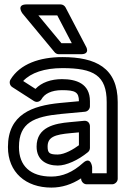

<svg xmlns="http://www.w3.org/2000/svg" viewBox="-20 -811 596 871"><path d="M263 -502C404.8 -502 464 -469.1 464 -348V-25H398V-53C398 -53 392.9 -104.8 356.2 -71.5C309.7 -29.3 262.6 -10 213 -10C118.4 -10 66 -57.9 66 -144C66 -254.5 133.9 -282.1 257.4 -294.1L365.3 -304.1C378.3 -305.3 388 -316.8 388 -329V-352C388 -431.9 325.9 -452 261 -452C212 -452 168.4 -437 140.9 -407.7L85.1 -443.5C120.1 -480.9 182 -502 263 -502ZM263 -552C160.2 -552 70.7 -521.1 27.6 -449.9C20.8 -438.7 24.1 -423.3 35.5 -416L133.5 -353C147.3 -344.1 162.5 -350.5 168.8 -361.8C181.7 -384.8 212.8 -402 261 -402C321.1 -402 338 -393.4 338 -351.8L252.6 -343.9C126.2 -331.6 16 -292.4 16 -144C16 -29.1 97 40 213 40C260.4 40 305.3 25.9 348 -2V0C348 10.7 357.9 25 373 25H489C499.7 25 514 15.1 514 0V-348C514 -503.2 414.4 -552 263 -552ZM146 -146C146 -84.4 191.1 -60 242 -60C262.5 -60 284.2 -66.1 308.1 -76.6C332.4 -87.3 355.9 -102.1 378.8 -120.6C384.6 -125.3 388 -132.7 388 -140V-238C388 -248.7 381.2 -264.8 360.7 -262.9L296.7 -256.9C228.3 -250.9 146 -234.7 146 -146ZM242 -110C204.5 -110 196 -116.6 196 -146C196 -188.9 227.2 -200.6 301.3 -207.1L338 -210.5V-152.2C315.3 -135.1 273.2 -110 242 -110ZM258.7 -615 154.2 -741H239.9L305.7 -615ZM227.8 -574C232.3 -568.6 239.6 -565 247 -565H347C392.7 -565 369.2 -601.6 369.2 -601.6L277.2 -777.6C273.2 -785.1 264.4 -791 255 -791H101C51.3 -791 81.8 -750 81.8 -750Z"/></svg>

Font: Fog Sans
Style: Outline
Weight: 700
Foundry: Intel Corporation
Version: Version 1.00